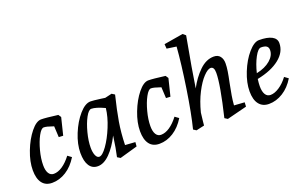

<svg xmlns="http://www.w3.org/2000/svg" viewBox="-90 -1166 2482 1573"><g transform="rotate(-20 1151.5 -379.5)"><path d="M29 -140Q29 -215 62.5 -302Q96 -389 144.5 -449Q193 -509 235 -509Q275 -509 381 -495L397 -471L360 -321L322 -323L317 -419Q282 -431 264 -435.5Q246 -440 233 -440Q211 -440 185 -392Q159 -344 141 -275.5Q123 -207 123 -150Q123 -104 138.5 -79Q154 -54 182 -54Q219 -54 258.5 -80.5Q298 -107 335 -156L368 -132Q326 -63 267.5 -26Q209 11 145 11Q88 11 58.5 -28Q29 -67 29 -140Z M444 -140Q444 -216 479.5 -303Q515 -390 567 -449.5Q619 -509 666 -509Q688 -509 755 -500L790 -495L850 -509L875 -493Q844 -367 828.5 -275Q813 -183 810 -76L898 -70L895 -33L740 11L714 -5Q730 -73 745 -183Q702 -96 649 -42.5Q596 11 543 11Q495 11 469.5 -28Q444 -67 444 -140ZM580 -58Q607 -58 648 -115.5Q689 -173 723.5 -257Q758 -341 766 -415Q691 -450 651 -450Q628 -450 601.5 -401Q575 -352 556.5 -281Q538 -210 538 -152Q538 -110 549.5 -84Q561 -58 580 -58Z M964 -140Q964 -215 997.5 -302Q1031 -389 1079.5 -449Q1128 -509 1170 -509Q1210 -509 1316 -495L1332 -471L1295 -321L1257 -323L1252 -419Q1217 -431 1199 -435.5Q1181 -440 1168 -440Q1146 -440 1120 -392Q1094 -344 1076 -275.5Q1058 -207 1058 -150Q1058 -104 1073.5 -79Q1089 -54 1117 -54Q1154 -54 1193.5 -80.5Q1233 -107 1270 -156L1303 -132Q1261 -63 1202.5 -26Q1144 11 1080 11Q1023 11 993.5 -28Q964 -67 964 -140Z M1483 -690 1400 -702 1397 -742 1564 -770 1588 -750Q1534 -458 1513 -314Q1555 -394 1614 -451.5Q1673 -509 1740 -509Q1776 -509 1794.5 -485.5Q1813 -462 1813 -425Q1813 -394 1807 -355.5Q1801 -317 1789 -261Q1777 -201 1770 -159Q1763 -117 1760 -76L1851 -70L1849 -33L1675 11L1650 -5Q1715 -276 1715 -377Q1715 -430 1684 -430Q1659 -430 1620.5 -389.5Q1582 -349 1545 -277Q1508 -205 1485 -114L1476 -37L1473 -5L1402 11L1377 -5Q1409 -130 1440.5 -337Q1472 -544 1483 -690Z M1919 -140Q1919 -215 1954 -302.5Q1989 -390 2040.5 -449.5Q2092 -509 2135 -509Q2207 -509 2245.5 -488.5Q2284 -468 2284 -429Q2284 -352 2213 -295Q2142 -238 2017 -213Q2012 -176 2012 -151Q2012 -104 2027.5 -79Q2043 -54 2072 -54Q2107 -54 2148.5 -81Q2190 -108 2225 -155L2258 -131Q2217 -63 2158 -26Q2099 11 2035 11Q1980 11 1949.5 -27.5Q1919 -66 1919 -140ZM2193 -402Q2193 -425 2178 -436Q2163 -447 2130 -447Q2104 -447 2074 -391Q2044 -335 2026 -260Q2102 -276 2147.5 -315Q2193 -354 2193 -402Z"/></g></svg>

Font: Andada Pro Medium
Style: Italic
Weight: 500
Italic angle: -7°
Designer: Carolina Giovagnoli
Foundry: Huerta Tipografica
Version: Version 3.005; ttfautohint (v1.8.4)